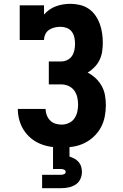

<svg xmlns="http://www.w3.org/2000/svg" viewBox="-20 -763 640 1003"><path d="M302 8Q273 8 244.5 3.5Q216 -1 189.5 -12Q163 -23 141 -41.5Q119 -60 103.5 -84.5Q88 -109 80.5 -137.5Q73 -166 73 -194H218Q218 -178 224 -162Q230 -146 241.5 -134Q253 -122 269.5 -117Q286 -112 302 -112Q321 -112 339 -120Q357 -128 368 -143.5Q379 -159 383.5 -178Q388 -197 388 -216Q388 -236 383.5 -255.5Q379 -275 367.5 -290.5Q356 -306 338 -314Q320 -322 300 -322H235V-442H300Q316 -442 331.5 -449.5Q347 -457 356 -470.5Q365 -484 368.5 -500.5Q372 -517 372 -534Q372 -551 368.5 -567.5Q365 -584 355 -597.5Q345 -611 329 -617Q313 -623 297 -623Q281 -623 265.5 -619.5Q250 -616 237 -607.5Q224 -599 217 -584.5Q210 -570 210 -554H83V-735H210V-687Q223 -702 239 -713Q255 -724 273 -730.5Q291 -737 310 -740Q329 -743 348 -743Q373 -743 398 -737Q423 -731 443.5 -717Q464 -703 478.5 -682Q493 -661 501.5 -637.5Q510 -614 513.5 -589Q517 -564 517 -539Q517 -516 513.5 -493Q510 -470 500 -449.5Q490 -429 473.5 -412Q457 -395 438 -384Q461 -372 480 -354Q499 -336 511.5 -313.5Q524 -291 528.5 -265Q533 -239 533 -213Q533 -183 527 -153Q521 -123 506.5 -96.5Q492 -70 469.5 -49Q447 -28 420 -15Q393 -2 362.5 3Q332 8 302 8ZM200 220V150H300Q308 150 315.5 146.5Q323 143 323 135Q323 127 315.5 123.5Q308 120 300 120H257V0H343V55Q356 59 368.5 65.5Q381 72 390.5 83Q400 94 404 107.5Q408 121 408 135Q408 155 399.5 173Q391 191 374.5 201.5Q358 212 338.5 216Q319 220 300 220Z"/></svg>

Font: Iosevka Slab Heavy Extended
Style: Regular
Weight: 900
Width: 7
Monospace: yes
Designer: Belleve Invis
Foundry: Belleve Invis
Version: Version 11.1.0; ttfautohint (v1.8.3)